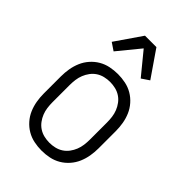

<svg xmlns="http://www.w3.org/2000/svg" viewBox="-226 -850 951 951"><g transform="rotate(45 250.0 -374.5)"><path d="M250 8Q223 8 196.5 2.5Q170 -3 147 -16.5Q124 -30 106 -50.5Q88 -71 77.5 -95.5Q67 -120 62.5 -146.5Q58 -173 58 -200V-320Q58 -347 62.5 -373.5Q67 -400 77.5 -424.5Q88 -449 106 -469.5Q124 -490 147 -503.5Q170 -517 196.5 -522.5Q223 -528 250 -528Q277 -528 303.5 -522.5Q330 -517 353 -503.5Q376 -490 394 -469.5Q412 -449 422.5 -424.5Q433 -400 437.5 -373.5Q442 -347 442 -320V-200Q442 -173 437.5 -146.5Q433 -120 422.5 -95.5Q412 -71 394 -50.5Q376 -30 353 -16.5Q330 -3 303.5 2.5Q277 8 250 8ZM250 -47Q269 -47 288 -51.5Q307 -56 323 -66.5Q339 -77 350.5 -92.5Q362 -108 369 -125.5Q376 -143 378.5 -162Q381 -181 381 -200V-320Q381 -339 378.5 -358Q376 -377 369 -394.5Q362 -412 350.5 -427.5Q339 -443 323 -453.5Q307 -464 288 -468.5Q269 -473 250 -473Q231 -473 212 -468.5Q193 -464 177 -453.5Q161 -443 149.5 -427.5Q138 -412 131 -394.5Q124 -377 121.5 -358Q119 -339 119 -320V-200Q119 -181 121.5 -162Q124 -143 131 -125.5Q138 -108 149.5 -92.5Q161 -77 177 -66.5Q193 -56 212 -51.5Q231 -47 250 -47ZM155 -592 115 -619 210 -757H290L385 -619L345 -592L250 -708Z"/></g></svg>

Font: Iosevka SS18 Light
Style: Regular
Weight: 300
Monospace: yes
Designer: Belleve Invis
Foundry: Belleve Invis
Version: Version 25.1.1; ttfautohint (v1.8.4)